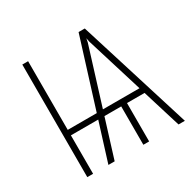

<svg xmlns="http://www.w3.org/2000/svg" viewBox="-154 -881 1068 1050"><g transform="rotate(-30 380.0 -355.5)"><path d="M344.2 -277.3V-242.7H125V-277.3ZM480 -636.7 282.2 0H242.7L464.8 -710.9H494.1ZM685.5 0 489.3 -636.7 474.6 -710.9H503.9L725.6 0ZM628.4 -278.3V-242.2H338.9V-278.3ZM500 -265.1V0H463.4V-265.1ZM146 -710.9V0H109.4V-710.9Z"/></g></svg>

Font: Roboto Condensed ExtraLight
Style: Regular
Weight: 250
Designer: Christian Robertson
Foundry: Google
Version: Version 3.008; 2023